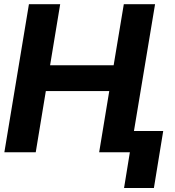

<svg xmlns="http://www.w3.org/2000/svg" viewBox="-20 -748 861 943"><path d="M1.4 0 122.1 -727.5H275.6L226 -427.3H538.1L588.1 -727.5H741.6L620.5 0H467L516.6 -300.6H205.1L155.5 0ZM781.6 -104.5 735.9 175.2H589.3L634.8 -104.5Z"/></svg>

Font: Inter Tight
Style: Italic
Weight: 400
Italic angle: -9.39999°
Designer: Rasmus Andersson
Foundry: rsms
Version: Version 3.002